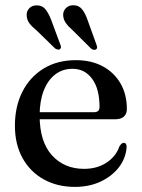

<svg xmlns="http://www.w3.org/2000/svg" viewBox="-20 -703 541 734"><path d="M465 -286.5Q465 -267.5 453.5 -257.2Q442 -247 420 -247H102.5V-274H339Q360.5 -274 360.5 -293.5Q360.5 -363.5 332.2 -401.8Q304 -440 257 -440Q219.5 -440 191.2 -418.5Q163 -397 147.2 -356.8Q131.5 -316.5 131.5 -261.5Q131.5 -161.5 178.5 -109.5Q225.5 -57.5 301.5 -57.5Q351 -57.5 387.2 -81.2Q423.5 -105 437 -144.5Q442 -151.5 445.5 -154.2Q449 -157 453.5 -157Q459 -157 461.8 -152Q464.5 -147 464 -140Q461 -98 434.8 -63.8Q408.5 -29.5 365 -9Q321.5 11.5 266.5 11.5Q198.5 11.5 146.8 -17.5Q95 -46.5 66 -99Q37 -151.5 37 -222.5Q37 -295 65.2 -351.5Q93.5 -408 146 -440.5Q198.5 -473 270 -473Q329.5 -473 373.2 -449.2Q417 -425.5 441 -383.5Q465 -341.5 465 -286.5ZM176 -626 210.5 -533Q213 -527.5 213.2 -523.2Q213.5 -519 209.5 -515.5Q206.5 -512.5 201.2 -513.5Q196 -514.5 191 -517.5L119.5 -587Q102.5 -600.5 92.5 -613.8Q82.5 -627 82 -644.5Q81 -659.5 91.5 -671Q102 -682.5 120 -682.5Q141 -683 153.5 -667.8Q166 -652.5 176 -626ZM315.5 -624.5 349 -531.5Q351 -526 351.2 -521.8Q351.5 -517.5 347.5 -514.5Q343.5 -511.5 338.5 -512.5Q333.5 -513.5 328.5 -517L257.5 -587.5Q241.5 -601.5 231.8 -615Q222 -628.5 221.5 -645.5Q221 -660.5 231.8 -671.8Q242.5 -683 260.5 -683Q281.5 -683 294 -667.2Q306.5 -651.5 315.5 -624.5Z"/></svg>

Font: Fraunces 48pt
Style: Regular
Weight: 400
Version: Version 1.000;[b76b70a41]